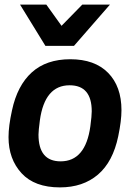

<svg xmlns="http://www.w3.org/2000/svg" viewBox="-20 -800 593 833"><path d="M13 0ZM243 -100Q351 -100 372 -252Q378 -297 378 -317Q378 -430 282 -430Q174 -430 153 -278Q147 -233 147 -216Q147 -100 243 -100ZM240 13Q130 13 73.5 -48.5Q17 -110 17 -205Q17 -253 32 -321Q55 -429 118 -486Q181 -543 285 -543Q391 -543 449 -484Q507 -425 507 -322Q507 -276 493 -209Q470 -98 405 -42.5Q340 13 240 13ZM453 -601ZM301 -601H177L67 -780H181L247 -688L337 -780H457Z"/></svg>

Font: Tanohe Sans SemiBold
Style: Italic
Weight: 600
Designer: Village Type and Design LLC & Cristiano Sobral
Foundry: Cooper Hewitt Smithsonian Design Museum
Version: Version 1.00;September 29, 2021;FontCreator 13.0.0.2655 64-b